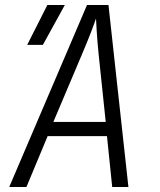

<svg xmlns="http://www.w3.org/2000/svg" viewBox="-20 -750 640 770"><path d="M17 0H86L171 -204H409L430 0H495L415 -730H329ZM89 -570H152L240 -730H170ZM194 -261 307 -528C340 -605 360 -660 365 -676C366 -660 368 -605 376 -528L404 -261Z"/></svg>

Font: JetBrains Mono ExtraLight
Style: Italic
Weight: 240
Italic angle: -9°
Monospace: yes
Designer: Philipp Nurullin, Konstantin Bulenkov
Foundry: JetBrains
Version: Version 2.305